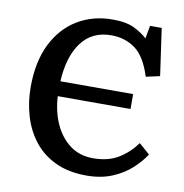

<svg xmlns="http://www.w3.org/2000/svg" viewBox="-81 -789 841 876"><g transform="rotate(10 339.5 -350.5)"><path d="M376 11Q293 11 232.5 -17.5Q172 -46 133 -95.5Q94 -145 75 -209Q56 -273 56 -343Q56 -460 96.5 -542Q137 -624 208.5 -667.5Q280 -711 372 -711Q436 -711 473.5 -692Q511 -673 533 -652L544 -712H598L629 -494L565 -480Q536 -571 488.5 -605Q441 -639 378 -639Q289 -639 240 -573Q191 -507 185 -392H522V-323H185Q189 -251 215 -194.5Q241 -138 285.5 -105Q330 -72 392 -72Q461 -72 508.5 -100.5Q556 -129 591 -177L641 -133Q620 -100 584 -66.5Q548 -33 496 -11Q444 11 376 11Z"/></g></svg>

Font: Literata 12pt Medium
Style: Regular
Weight: 500
Designer: Latin by Veronika Burian and Jose Scaglione. Greek by Irene Vlachou. Cyrillic by Vera Evstafieva.
Foundry: TypeTogether
Version: Version 3.002